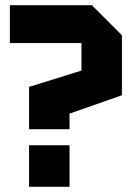

<svg xmlns="http://www.w3.org/2000/svg" viewBox="-20 -720 508 740"><path d="M92 0V-160H248V0ZM248 -222H92V-385L294 -448V-554H18V-700H334L450 -584V-353L248 -282Z"/></svg>

Font: Tektur SemiCondensed
Style: Bold
Weight: 700
Width: 4
Designer: Adam Jagosz
Foundry: Adam Jagosz
Version: Version 1.005;gftools[0.9.30]